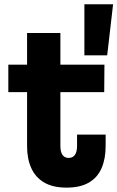

<svg xmlns="http://www.w3.org/2000/svg" viewBox="-20 -846 536 876"><path d="M255.5 -179.5Q255.5 -152.5 265.2 -139Q275 -125.5 293.5 -125.5Q312 -125.5 321.8 -139.2Q331.5 -153 331.5 -179.5V-232H462V-180.5Q462 -121.5 443.5 -78.8Q425 -36 385.5 -13Q346 10 283.5 10Q221 10 181.2 -13.5Q141.5 -37 122.5 -79.5Q103.5 -122 103.5 -179.5V-425.5H18V-551H103.5V-695.5H255.5V-551H456.5L455.5 -425.5H255.5ZM365 -826.5H496L469 -593.5H365Z"/></svg>

Font: Hepta Slab ExtraLight
Style: Bold
Weight: 700
Version: Version 1.102